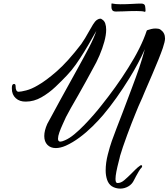

<svg xmlns="http://www.w3.org/2000/svg" viewBox="-20 -829 993 1132"><path d="M689 283Q676 283 663 279.5Q650 276 639 269Q620 256 611.5 231Q603 206 603 176Q603 131 615.5 82.5Q628 34 639 3Q650 -28 666.5 -71Q683 -114 702 -163Q728 -232 755 -303.5Q782 -375 800 -427Q808 -450 817 -480Q826 -510 834 -539Q799 -459 743 -368Q706 -308 666.5 -252.5Q627 -197 589 -152Q562 -120 525.5 -84Q489 -48 448.5 -18Q408 12 368 30Q352 37 337 40.5Q322 44 309 44Q278 44 259.5 25Q241 6 241 -27Q241 -59 259 -99Q269 -117 289 -154Q309 -191 334 -237L440 -429Q475 -492 504.5 -548.5Q534 -605 548 -647Q544 -640 540 -633Q536 -626 532 -619Q502 -565 476 -523Q452 -484 427 -448.5Q402 -413 375 -385Q346 -354 307.5 -317.5Q269 -281 224.5 -255.5Q180 -230 133 -230Q96 -229 73 -250Q50 -271 50 -306V-312Q50 -329 58 -333Q60 -334 63 -334Q72 -334 72 -321Q72 -288 90 -288Q103 -288 134.5 -296Q166 -304 203 -326Q251 -353 315.5 -409.5Q380 -466 459 -569Q471 -586 482 -604.5Q493 -623 503 -641Q516 -664 528 -684Q540 -704 552 -712Q563 -719 571 -719Q577 -719 581 -715Q595 -707 600.5 -691Q606 -675 606 -654Q606 -623 595 -583Q584 -543 566.5 -502Q549 -461 528 -425Q510 -391 487.5 -350.5Q465 -310 443 -271Q418 -228 398 -192.5Q378 -157 369 -139Q360 -119 349 -95Q338 -71 330 -48.5Q322 -26 322 -11Q322 6 336 6Q345 6 363 -2Q389 -13 418.5 -37.5Q448 -62 477.5 -92.5Q507 -123 533 -153Q559 -183 576 -205Q617 -256 658.5 -313.5Q700 -371 736 -429Q773 -487 801 -543Q829 -599 845 -648L848 -651Q859 -655 872 -658Q885 -661 898 -661Q906 -661 914 -659.5Q922 -658 928 -653Q953 -635 953 -602Q953 -585 940 -546Q930 -517 914.5 -478.5Q899 -440 878 -391L840 -303Q836 -292 830 -279.5Q824 -267 819 -253Q807 -227 796 -201.5Q785 -176 779 -160Q769 -136 756 -102.5Q743 -69 729.5 -32.5Q716 4 705 36.5Q694 69 688 90Q687 96 685 103.5Q683 111 681 119Q671 157 666 183.5Q661 210 661 226Q661 250 672 250Q692 251 712.5 233.5Q733 216 755 194Q767 182 779 170Q791 158 804 149Q808 145 812 145Q818 145 818 151Q818 156 814 160Q808 165 799 180Q790 195 782 210Q774 225 770 233Q759 257 736.5 270Q714 283 689 283ZM831 -760Q826 -762 814 -763Q802 -764 785 -764Q766 -764 745.5 -763.5Q725 -763 706 -762Q693 -762 682 -761.5Q671 -761 664 -761Q648 -761 642.5 -768.5Q637 -776 637 -786Q637 -796 637 -803Q637 -811 643 -808Q651 -806 663.5 -805Q676 -804 690 -804Q707 -804 725 -804.5Q743 -805 760 -806Q775 -807 788.5 -807.5Q802 -808 812 -808Q833 -808 835.5 -793Q838 -778 838 -765Q838 -763 836.5 -760.5Q835 -758 831 -760Z"/></svg>

Font: Birthstone Bounce Medium
Style: Regular
Weight: 500
Designer: Robert E. Leuschke
Foundry: Rob Leuschke
Version: Version 1.010; ttfautohint (v1.8.3)